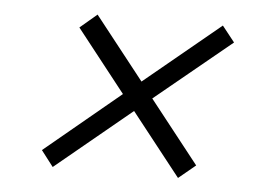

<svg xmlns="http://www.w3.org/2000/svg" viewBox="-39 -566 728 519"><g transform="rotate(5 325.0 -306.5)"><path d="M88 -139 293 -309 160 -478 206 -517 340 -347 546 -517 580 -474 373 -304 507 -134 461 -96 327 -266 121 -96Z"/></g></svg>

Font: Azeret Mono Light
Style: Italic
Weight: 300
Italic angle: -12°
Designer: Martin Vácha
Foundry: Displaay
Version: Version 1.000; Glyphs 3.0.3, build 3074